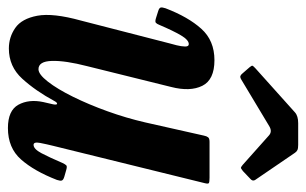

<svg xmlns="http://www.w3.org/2000/svg" viewBox="-174 -624 810 509"><g transform="rotate(90 231.5 -370.0)"><path d="M-0.5 -403.5Q22.5 -463.5 53.8 -498.2Q85 -533 137 -533Q189 -533 205 -500.8Q221 -468.5 208 -418L153 -196Q138 -138 139 -102.2Q140 -66.5 161 -66.5Q174.5 -66.5 194 -91.5Q213.5 -116.5 234 -158Q254.5 -199.5 272.5 -249.5Q290.5 -299.5 302 -349.5L337 -505Q338.5 -512.5 341.5 -516.2Q344.5 -520 353.5 -520H448.5Q460 -520 462.8 -518.2Q465.5 -516.5 463 -507L364 -105Q360 -89 356.5 -71.2Q353 -53.5 361.5 -53.5Q372.5 -53.5 383.5 -74.2Q394.5 -95 409.5 -130Q413 -137.5 415.8 -140.2Q418.5 -143 428.5 -140L446 -135Q454.5 -132.5 456 -128.5Q457.5 -124.5 454.5 -115.5Q431 -55 400.2 -20.2Q369.5 14.5 317 14.5Q270.5 14.5 255.2 -13.2Q240 -41 248 -79L254 -105Q256 -115 252.8 -115.8Q249.5 -116.5 245.5 -109Q218.5 -59 186.2 -23.5Q154 12 106 12Q76 12 51.5 -5Q27 -22 19.2 -63.5Q11.5 -105 32 -179L92.5 -414Q94.5 -420.5 97.5 -432.8Q100.5 -445 100.8 -455Q101 -465 94.5 -465Q83.5 -465 71.2 -444.2Q59 -423.5 43.5 -387Q41 -380.5 38 -377.8Q35 -375 25.5 -378L6.5 -384Q-1.5 -386.5 -2.5 -390.5Q-3.5 -394.5 -0.5 -403.5ZM172 -607.5 155.5 -626.5Q151 -632 151.8 -634Q152.5 -636 159 -642L275.5 -746.5Q285 -755 304 -755H361.5Q371 -755 375.2 -753Q379.5 -751 382.5 -746.5L454.5 -641Q459 -634.5 451.5 -628L431 -608.5Q424 -603 422 -603.2Q420 -603.5 414.5 -608L336.5 -677.5Q326 -687 311.5 -678L189 -604.5Q182.5 -600.5 179 -601.8Q175.5 -603 172 -607.5Z"/></g></svg>

Font: Besley* Condensed Semi
Style: Italic
Weight: 600
Width: 3
Italic angle: -13°
Designer: Owen Earl
Foundry: indestructible type*
Version: Version 3.000; ttfautohint (v1.8.3)